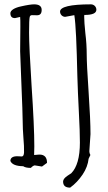

<svg xmlns="http://www.w3.org/2000/svg" viewBox="-20 -778 502 893"><path d="M400.9 -154.3C400.9 -198.2 397.9 -264.2 392.1 -350.1C386.2 -436.5 383.3 -494.6 383.3 -524.9C383.3 -556.6 381.3 -589.4 377 -623.5C373.5 -657.7 371.6 -683.1 371.6 -699.7C371.6 -702.6 372.1 -706.1 372.1 -708.5H373.5C409.7 -708.5 428.2 -716.3 428.2 -732.9C428.2 -746.1 417.5 -757.8 402.8 -757.8C307.1 -757.8 259.3 -746.1 259.3 -724.1C259.3 -711.4 269.5 -699.7 283.2 -699.7L325.7 -707.5C332.5 -665 336.4 -573.2 339.8 -423.8C341.3 -376 343.3 -320.8 346.7 -258.3C350.1 -196.3 351.6 -148.4 351.6 -114.7C351.6 -46.4 337.9 1 311.5 27.8L294.4 39.1C281.2 47.9 273.9 56.6 273.4 65.9C273.4 85 283.7 94.7 306.2 94.7C328.6 78.6 347.7 58.1 364.3 33.7C380.4 9.8 389.6 -15.6 392.1 -39.6L400.4 -57.1C397 -63 395.5 -68.4 395.5 -74.2ZM198.7 -20.5C198.7 -46.4 187 -59.1 163.1 -59.1L138.7 -57.1L139.6 -97.2C139.6 -159.7 135.3 -253.4 127 -377.4C119.1 -501.5 115.2 -584 115.2 -626C115.2 -667.5 116.2 -691.4 118.2 -699.2C119.6 -705.1 123.5 -707.5 128.9 -707.5L152.3 -707C167 -707 173.8 -715.3 173.8 -731.9C173.8 -749.5 161.6 -757.8 138.7 -757.8C127.4 -757.8 106.4 -754.9 78.6 -748.5C47.9 -742.2 28.3 -730 28.3 -716.8C28.3 -701.2 35.2 -693.8 49.8 -693.8L73.7 -699.2C74.7 -690.4 74.7 -676.8 74.7 -653.8L73.7 -539.1C74.7 -505.4 76.7 -450.2 80.1 -373C83.5 -295.9 85 -244.6 85.4 -217.8C85.4 -191.4 86.9 -163.6 88.9 -136.7C91.3 -109.9 92.3 -87.4 91.8 -69.3C91.3 -57.1 87.9 -50.3 81.5 -50.3L60.1 -51.3C39.1 -51.3 28.3 -43.9 28.3 -29.3C35.2 -13.2 55.2 -5.4 87.9 -4.9C94.7 0 106 2.9 123.5 2.9C130.4 -4.4 136.7 -8.3 141.6 -8.8L175.3 -3.4Z"/></svg>

Font: Amatic Mod Bold ONEptTWO
Style: Bold
Weight: 700
Designer: David Occhino Design
Foundry: David Occhino Design
Version: Version 1.2